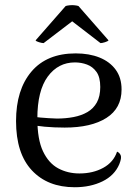

<svg xmlns="http://www.w3.org/2000/svg" viewBox="-20 -734 551 766"><path d="M278 13Q170 13 107 -54.5Q44 -122 44 -251Q44 -376 105.5 -448.5Q167 -521 282 -521Q336 -521 377 -504.5Q418 -488 441.5 -456Q465 -424 465 -377Q465 -302 404.5 -263.5Q344 -225 238 -225Q196 -225 158 -228.5Q120 -232 81 -240L83 -273Q108 -268 141.5 -265Q175 -262 207 -261Q242 -261 273.5 -267Q305 -273 329 -287Q353 -301 366.5 -325.5Q380 -350 380 -387Q380 -426 365 -447Q350 -468 327 -476.5Q304 -485 279 -485Q212 -485 170.5 -428.5Q129 -372 129 -261Q129 -178 151.5 -130.5Q174 -83 212 -62.5Q250 -42 297 -42Q351 -42 392 -64.5Q433 -87 447 -129Q457 -125 461.5 -114.5Q466 -104 456 -79Q437 -34 389 -10.5Q341 13 278 13ZM154 -562Q148 -562 136 -565.5Q124 -569 122 -573L242 -710Q248 -712 258 -713Q268 -714 277.5 -713Q287 -712 293 -710L413 -573Q410 -569 398.5 -565.5Q387 -562 381 -562L268 -649Z"/></svg>

Font: Arima Thin
Style: Regular
Weight: 400
Version: Version 1.100